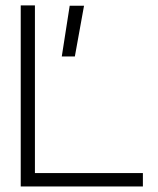

<svg xmlns="http://www.w3.org/2000/svg" viewBox="-20 -670 568 690"><path d="M230.5 -649.5 202 -467H249L282 -649.5ZM493.5 0V-48H105.5V-650.5H54.5V0Z"/></svg>

Font: Overused Grotesk Light
Style: Regular
Weight: 300
Designer: RandomMaerks
Version: Version 0.005